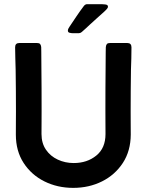

<svg xmlns="http://www.w3.org/2000/svg" viewBox="-20 -890 700 917"><path d="M178.7 -366.2Q178.7 -336.9 178.5 -307.9Q178.2 -278.8 178.2 -250Q178.2 -206.1 199.5 -175Q220.7 -144 255.9 -127.7Q291 -111.3 332 -111.3Q396 -111.3 439.9 -147Q483.9 -182.6 483.9 -250Q483.9 -278.8 483.6 -307.9Q483.4 -336.9 483.4 -366.2Q483.4 -417 483.6 -467.8Q483.9 -518.6 484.4 -569.3L484.9 -641.1L485.4 -665Q486.3 -674.8 490.5 -679.7Q494.6 -684.6 505.4 -684.6H587.9Q607.9 -684.6 607.9 -664.1Q607.9 -637.2 607.2 -610.6Q606.4 -584 605.5 -557.6Q604 -456.5 604 -356Q604 -329.1 604.2 -301.8Q604.5 -274.4 604.5 -247.1Q604 -168.9 566.7 -111.8Q529.3 -54.7 467.3 -23.7Q405.3 7.3 329.6 7.3Q254.4 7.3 192.1 -23.7Q129.9 -54.7 92.8 -111.8Q55.7 -168.9 55.7 -247.1Q55.7 -274.4 55.9 -301.8Q56.2 -329.1 56.2 -356Q56.2 -456.5 54.7 -557.6Q54.2 -584 53.2 -610.6Q52.2 -637.2 52.2 -664.1Q52.2 -684.6 72.3 -684.6H156.7Q167.5 -684.6 171.6 -679.7Q175.8 -674.8 176.8 -665L177.2 -641.1L177.7 -569.3Q178.2 -518.6 178.5 -467.8Q178.7 -417 178.7 -366.2ZM465.3 -870.1Q470.7 -870.1 483.2 -868.7Q495.6 -867.2 495.6 -858.4Q495.6 -852.1 489 -845.5Q482.4 -838.9 478.5 -835Q460.9 -819.3 443.4 -803.5Q425.8 -787.6 408.7 -772Q399.4 -763.2 389.6 -754.2Q379.9 -745.1 370.1 -736.8Q363.8 -731.4 356.4 -731.4H327.6Q321.3 -731.4 312.7 -733.4Q304.2 -735.4 304.2 -743.7Q304.2 -748.5 306.6 -753.4Q309.1 -758.3 311.5 -761.7Q328.1 -786.6 345.2 -812Q362.3 -837.4 380.4 -861.3Q387.2 -870.1 396.5 -870.1Z"/></svg>

Font: Belanosima
Style: Regular
Weight: 400
Designer: The DocRepair Project, Santiago Orozco
Foundry: Google
Version: Version 2.000